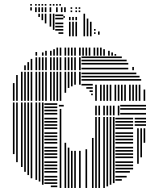

<svg xmlns="http://www.w3.org/2000/svg" viewBox="-20 -932 782 952"><path d="M52 -168H44V-424H52ZM68 -128H60V-424H68ZM92 -104H84V-424H92ZM108 -80H100V-424H108ZM124 -64H116V-424H124ZM140 -48H132V-424H140ZM164 -40H156V-424H164ZM180 -32H172V-424H180ZM196 -16H188V-424H196ZM264 -4H232V-12H264ZM264 -20H200V-28H264ZM264 -36H200V-44H264ZM264 -52H200V-60H264ZM264 -76H200V-84H264ZM264 -92H200V-100H264ZM264 -108H200V-116H264ZM264 -124H200V-132H264ZM264 -148H200V-156H264ZM264 -164H200V-172H264ZM264 -180H200V-188H264ZM264 -196H200V-204H264ZM264 -220H200V-228H264ZM264 -236H200V-244H264ZM264 -252H200V-260H264ZM264 -268H200V-276H264ZM264 -292H200V-300H264ZM264 -308H200V-316H264ZM264 -324H200V-332H264ZM264 -340H200V-348H264ZM264 -364H200V-372H264ZM264 -380H200V-388H264ZM264 -396H200V-404H264ZM264 -412H200V-420H264ZM284 0H276V-392H284ZM308 0H300V-224H308ZM324 0H316V-200H324ZM340 0H332V-184H340ZM356 0H348V-184H356ZM380 0H372V-184H380ZM296 -404H272V-412H296ZM412 0H404V-192H412ZM444 0H436V-248H444ZM460 0H452V-352H460ZM476 0H468V-352H476ZM500 0H492V-352H500ZM516 -8H508V-352H516ZM532 -16H524V-352H532ZM548 -24H540V-352H548ZM584 -36H552V-44H584ZM608 -52H552V-60H608ZM624 -76H552V-84H624ZM640 -92H552V-100H640ZM640 -108H552V-116H640ZM640 -124H552V-132H640ZM640 -148H552V-156H640ZM640 -164H552V-172H640ZM640 -180H552V-188H640ZM640 -196H552V-204H640ZM640 -220H552V-228H640ZM640 -236H552V-244H640ZM640 -252H552V-260H640ZM640 -268H552V-276H640ZM640 -292H552V-300H640ZM640 -308H552V-316H640ZM640 -324H552V-332H640ZM640 -340H552V-348H640ZM668 -120H660V-296H668ZM684 -152H676V-296H684ZM700 -224H692V-296H700ZM704 -308H648V-316H704ZM704 -324H648V-332H704ZM704 -340H648V-348H704ZM460 -360H452V-408H460ZM476 -360H468V-408H476ZM500 -360H492V-408H500ZM516 -360H508V-408H516ZM532 -360H524V-408H532ZM548 -360H540V-408H548ZM572 -360H564V-408H572ZM704 -364H576V-372H704ZM704 -388H576V-396H704ZM704 -404H576V-412H704ZM52 -432H44V-520H52ZM68 -432H60V-560H68ZM92 -432H84V-576H92ZM108 -432H100V-576H108ZM124 -432H116V-576H124ZM140 -432H132V-576H140ZM164 -432H156V-576H164ZM180 -432H172V-576H180ZM196 -432H188V-576H196ZM212 -432H204V-576H212ZM236 -432H228V-576H236ZM252 -432H244V-576H252ZM268 -432H260V-576H268ZM284 -432H276V-576H284ZM308 -472H300V-576H308ZM324 -496H316V-576H324ZM340 -504H332V-576H340ZM356 -512H348V-576H356ZM380 -512H372V-576H380ZM440 -460H432V-468H440ZM440 -476H424V-484H440ZM440 -492H408V-500H440ZM440 -508H384V-516H440ZM440 -532H384V-540H440ZM440 -548H384V-556H440ZM440 -564H384V-572H440ZM460 -432H452V-512H460ZM484 -432H476V-512H484ZM500 -432H492V-512H500ZM516 -432H508V-512H516ZM532 -432H524V-512H532ZM556 -432H548V-512H556ZM572 -432H564V-512H572ZM588 -432H580V-512H588ZM604 -432H596V-512H604ZM628 -432H620V-512H628ZM644 -432H636V-512H644ZM660 -432H652V-512H660ZM676 -432H668V-512H676ZM700 -432H692V-488H700ZM680 -532H440V-540H680ZM672 -548H440V-556H672ZM656 -564H440V-572H656ZM108 -584H100V-608H108ZM124 -584H116V-624H124ZM140 -584H132V-640H140ZM164 -584H156V-648H164ZM180 -584H172V-648H180ZM196 -584H188V-648H196ZM212 -584H204V-648H212ZM236 -584H228V-648H236ZM252 -584H244V-648H252ZM268 -584H260V-648H268ZM284 -584H276V-648H284ZM308 -584H300V-648H308ZM324 -584H316V-648H324ZM340 -584H332V-648H340ZM356 -584H348V-648H356ZM380 -584H372V-648H380ZM616 -588H384V-596H616ZM616 -612H384V-620H616ZM608 -628H384V-636H608ZM584 -644H384V-652H584ZM644 -584H636V-600H644ZM164 -656H156V-674H164ZM196 -656H188V-672H196ZM212 -656H204V-680H212ZM236 -656H228V-680H236ZM252 -656H244V-688H252ZM268 -656H260V-696H268ZM284 -656H276V-696H284ZM308 -656H300V-696H308ZM324 -656H316V-696H324ZM340 -656H332V-696H340ZM356 -656H348V-696H356ZM380 -656H372V-696H380ZM396 -656H388V-696H396ZM412 -656H404V-696H412ZM428 -656H420V-696H428ZM452 -656H444V-696H452ZM468 -656H460V-696H468ZM484 -656H476V-696H484ZM500 -656H492V-688H500ZM524 -656H516V-680H524ZM540 -656H532V-672H540ZM556 -656H548V-664H556ZM178 -848H170V-864H178ZM194 -832H186V-864H194ZM210 -816H202V-864H210ZM234 -800H226V-864H234ZM250 -784H242V-864H250ZM294 -764H270V-772H294ZM294 -780H254V-788H294ZM294 -796H254V-804H294ZM294 -812H254V-820H294ZM294 -836H254V-844H294ZM294 -852H254V-860H294ZM302 -844H294V-852H302ZM330 -752H322V-824H330ZM346 -752H338V-824H346ZM362 -752H354V-824H362ZM330 -832H322V-848H330ZM346 -832H338V-848H346ZM362 -832H354V-848H362ZM402 -752H394V-816H402ZM418 -752H410V-816H418ZM434 -752H426V-816H434ZM454 -764H446V-772H454ZM454 -780H446V-788H454ZM474 -760H466V-776H474ZM402 -816H394V-864H402ZM418 -816H410V-840H418ZM434 -816H426V-824H434ZM138 -880H130V-896H138ZM162 -872H154V-896H162ZM178 -872H170V-896H178ZM194 -872H186V-896H194ZM210 -872H202V-896H210ZM234 -872H226V-896H234ZM266 -872H258V-896H266ZM290 -872H282V-896H290ZM306 -872H298V-896H306ZM338 -872H330V-880H338ZM362 -872H354V-880H362ZM378 -872H370V-880H378ZM338 -888H330V-896H338ZM362 -888H354V-896H362ZM378 -888H370V-896H378ZM138 -904H130V-912H138ZM162 -904H154V-912H162ZM178 -904H170V-912H178ZM194 -904H186V-912H194ZM210 -904H202V-912H210ZM234 -904H226V-912H234ZM250 -904H242V-912H250ZM266 -904H258V-912H266ZM282 -904H274V-912H282Z"/></svg>

Font: Rubik Lines
Style: Regular
Weight: 400
Designer: Hubert and Fischer, NaN
Foundry: Hubert and Fischer, NaN
Version: Version 2.201